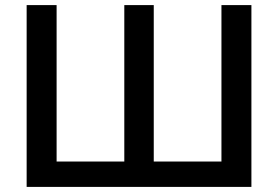

<svg xmlns="http://www.w3.org/2000/svg" viewBox="-20 -733 1090 753"><path d="M84.5 0V-713H202V-99.5H467.5V-713H583V-99.5H848.5V-713H966V0Z"/></svg>

Font: Heraclito Medium
Style: Regular
Weight: 500
Designer: Kostas Bartsokas (font) & Cristiano Sobral (main changes)
Foundry: Kostas Bartsokas (font) & Cristiano Sobral (main changes)
Version: Version 1.00;July 8, 2020;FontCreator 13.0.0.2655 64-bit